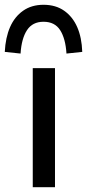

<svg xmlns="http://www.w3.org/2000/svg" viewBox="-41 -783 364 803"><path d="M96 0V-498H189V0ZM45 -559 -21 -566Q-18 -626 1 -669.5Q20 -713 55.5 -738Q91 -763 141 -763Q192 -763 227.5 -738Q263 -713 282 -669.5Q301 -626 303 -566L237 -559Q233 -622 210.5 -657Q188 -692 141 -692Q95 -692 72 -657Q49 -622 45 -559Z"/></svg>

Font: Nunito Sans 6pt
Style: Regular
Weight: 400
Version: Version 3.101;gftools[0.9.27]